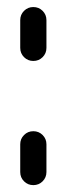

<svg xmlns="http://www.w3.org/2000/svg" viewBox="-20 -539 194 559"><path d="M77 0Q61.1 0 50 -11.1Q38.9 -22.2 38.9 -38.1V-118.9Q38.9 -134.8 50 -145.9Q61.1 -157 77 -157Q93 -157 104.1 -145.9Q115.2 -134.8 115.2 -118.9V-38.1Q115.2 -22.2 104.1 -11.1Q93 0 77 0ZM77 -361.5Q61.1 -361.5 50 -372.6Q38.9 -383.7 38.9 -399.6V-480.4Q38.9 -496.3 50 -507.4Q61.1 -518.5 77 -518.5Q93 -518.5 104.1 -507.4Q115.2 -496.3 115.2 -480.4V-399.6Q115.2 -383.7 104.1 -372.6Q93 -361.5 77 -361.5Z"/></svg>

Font: 26F Galaxy Sans
Style: Bold
Weight: 700
Designer: C₂₉H₂₅N₃O₅
Version: Version 1.100